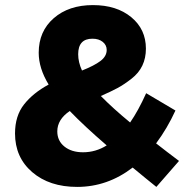

<svg xmlns="http://www.w3.org/2000/svg" viewBox="-20 -724 756 754"><path d="M283 10Q174 10 106.5 -48Q39 -106 39 -200Q39 -269 74.5 -314Q110 -359 171 -392Q132 -456 132 -517Q132 -601 191 -652.5Q250 -704 345 -704Q438 -704 495.5 -656.5Q553 -609 553 -533Q553 -496 539 -466.5Q525 -437 496 -414.5Q467 -392 442 -378.5Q417 -365 376 -347Q424 -298 491 -243Q523 -289 554 -358L669 -290Q637 -220 593 -161Q635 -128 683 -92L594 10Q586 4 552 -24Q518 -52 501 -66Q402 10 283 10ZM287 -511Q287 -480 302 -447Q350 -466 374.5 -484.5Q399 -503 399 -528Q399 -547 383.5 -559.5Q368 -572 343 -572Q287 -572 287 -511ZM205 -208Q205 -171 233 -148.5Q261 -126 306 -126Q356 -126 399 -153Q312 -228 254 -288Q205 -255 205 -208Z"/></svg>

Font: Cantarell Extra Bold
Style: Regular
Weight: 800
Designer: Dave Crossland, Nikolaus Waxweiler, Florian Fecher, Jacques Le Bailly, Eben Sorkin, Alexei Vanyashin, Alexios Zavras, Em
Version: Version 0.303